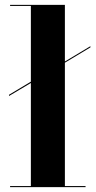

<svg xmlns="http://www.w3.org/2000/svg" viewBox="-20 -770 393 790"><path d="M21.5 -4.5H107V-428.5L17 -375V-380L107 -434V-745.5H21.5V-750H247V-517L352 -580V-575L247 -512V-4.5H332V0H21.5Z"/></svg>

Font: Bodoni* 36pt
Style: Bold
Weight: 700
Version: Version 2.3